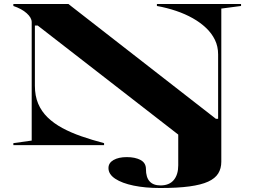

<svg xmlns="http://www.w3.org/2000/svg" viewBox="-20 -728 1276 963"><path d="M1090 83Q1090 117 1074.5 142Q1059 167 1024 183Q989 199 930 207Q871 215 783 215Q709 215 650.5 203Q592 191 558 168.5Q524 146 524 115Q524 89 549.5 74.5Q575 60 616 60Q658 60 685 74.5Q712 89 712 120Q712 202 785 202Q829 202 851.5 175Q874 148 874 101V-53L169 -600H155V-298Q155 -247 171.5 -208Q188 -169 219 -139Q250 -109 292.5 -86Q335 -63 388 -44.5Q441 -26 502 -10V0H47V-10L139 -23V-617Q139 -639 114 -661.5Q89 -684 47 -698V-708H323L1063 -132H1074V-455Q1074 -495 1058 -528Q1042 -561 1013.5 -588Q985 -615 947 -636.5Q909 -658 863 -673.5Q817 -689 767 -698V-708H1189V-698L1090 -685Z"/></svg>

Font: Kalnia Expanded
Style: Regular
Weight: 400
Width: 7
Designer: Frida Medrano
Foundry: Frida Medrano
Version: Version 1.105